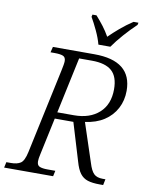

<svg xmlns="http://www.w3.org/2000/svg" viewBox="-116 -1004 854 1077"><g transform="rotate(10 311.0 -465.5)"><path d="M-17 0 -10 -32H16Q51 -32 71 -45Q91 -58 102 -109L205 -591Q209 -609 211.5 -624Q214 -639 214 -647Q214 -669 198.5 -675.5Q183 -682 150 -682H127L135 -714H371Q585 -714 585 -543Q585 -488 561 -442.5Q537 -397 492.5 -368Q448 -339 385 -331L458 -110Q471 -67 488 -50.5Q505 -34 538 -34H554L547 0H527Q485 0 458.5 -8.5Q432 -17 415 -39.5Q398 -62 386 -105L321 -320H215L170 -109Q167 -97 165.5 -86Q164 -75 164 -68Q164 -45 179.5 -38.5Q195 -32 224 -32H269L262 0ZM318 -357Q408 -357 461 -405Q514 -453 514 -539Q514 -611 477.5 -643.5Q441 -676 364 -676H291L223 -357ZM384 -771Q375 -806 355.5 -847.5Q336 -889 319 -918L322 -931H345Q369 -904 388.5 -878.5Q408 -853 425 -823Q451 -849 484.5 -877.5Q518 -906 556 -931H584L581 -918Q546 -885 511.5 -846Q477 -807 452 -771Z"/></g></svg>

Font: Noto Serif Light
Style: Italic
Weight: 300
Italic angle: -12°
Designer: Monotype Design Team
Foundry: Monotype Imaging Inc.
Version: Version 2.013